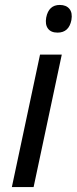

<svg xmlns="http://www.w3.org/2000/svg" viewBox="-20 -757 310 777"><path d="M213 -625Q186 -625 174 -641.5Q162 -658 167 -686Q177 -737 222 -737Q248 -737 261 -721Q274 -705 269 -676Q259 -625 213 -625ZM28 0 142 -536H230L116 0Z"/></svg>

Font: Noto Sans
Style: Italic
Weight: 400
Italic angle: -12°
Designer: Monotype Design Team
Foundry: Monotype Imaging Inc.
Version: Version 2.013; ttfautohint (v1.8.4.7-5d5b)